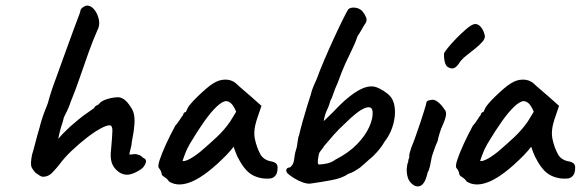

<svg xmlns="http://www.w3.org/2000/svg" viewBox="-20 -679 2090 691"><path d="M138 -43Q131 -42 123 -47Q115 -52 108 -57Q98 -68 94.5 -75.5Q91 -83 91.5 -93.5Q92 -104 95 -121Q100 -137 107 -164.5Q114 -192 123 -222Q126 -235 131.5 -252Q137 -269 143 -284Q149 -299 152 -307Q159 -333 166.5 -355.5Q174 -378 185 -407Q196 -436 212 -482Q234 -542 245 -572.5Q256 -603 261.5 -616.5Q267 -630 269 -638Q269 -646 278 -652.5Q287 -659 295 -659Q309 -658 320.5 -643Q332 -628 336 -607.5Q340 -587 330 -569Q314 -533 297.5 -486.5Q281 -440 265.5 -395Q250 -350 235 -314Q234 -310 229.5 -298.5Q225 -287 221 -279Q217 -271 213.5 -264Q210 -257 210 -257Q209 -252 206 -241Q203 -230 199 -219Q197 -212 194 -200Q191 -188 190 -179Q195 -186 206 -197.5Q217 -209 231 -222Q247 -236 262 -248.5Q277 -261 289 -269Q300 -277 309.5 -283.5Q319 -290 319 -290Q320 -294 323 -296.5Q326 -299 329 -300Q332 -301 335.5 -304Q339 -307 342 -311Q348 -316 358.5 -320Q369 -324 381.5 -326.5Q394 -329 404 -329Q416 -329 427 -321Q438 -313 449 -296Q460 -282 463 -262.5Q466 -243 462 -216Q462 -208 458 -188.5Q454 -169 453 -156L445 -123H455Q465 -126 474.5 -123Q484 -120 484 -120Q489 -117 493 -113Q497 -109 501 -108Q509 -102 503 -89Q497 -76 486 -69Q462 -53 443 -50.5Q424 -48 406 -61Q388 -75 382 -94Q376 -113 380 -144Q384 -188 384.5 -208Q385 -228 374 -228Q363 -228 341 -216Q319 -204 292 -183Q265 -162 238.5 -137Q212 -112 193 -86Q181 -71 168 -57.5Q155 -44 138 -43Z M588 -26Q584 -34 573 -41Q562 -48 562 -52Q562 -56 559 -63Q556 -70 552 -74Q547 -80 554.5 -103Q562 -126 577 -159Q592 -192 611 -227Q619 -235 627 -248Q635 -261 639 -265Q639 -269 642 -272.5Q645 -276 649 -276L655 -289Q656 -293 666 -305Q676 -317 691 -331.5Q706 -346 721 -359Q736 -372 746 -378Q767 -392 789.5 -392.5Q812 -393 828 -380Q831 -377 840.5 -368.5Q850 -360 862 -350Q874 -340 884 -331L921 -298L904 -248Q891 -208 897.5 -178Q904 -148 916 -126Q921 -115 932 -107.5Q943 -100 957 -98Q965 -97 972 -92Q979 -87 979 -76Q979 -57 972 -48Q965 -39 955 -37Q922 -33 892.5 -47Q863 -61 839 -107Q835 -113 828.5 -129.5Q822 -146 821 -151Q817 -146 809 -136.5Q801 -127 795 -121Q724 -49 673 -26.5Q622 -4 588 -26ZM637 -100Q642 -97 659 -105Q676 -113 701 -133Q735 -162 761 -186.5Q787 -211 808 -241L830 -277Q820 -300 811 -307.5Q802 -315 794 -315Q781 -315 760.5 -296Q740 -277 715.5 -242.5Q691 -208 663 -161Q651 -140 644 -120Q637 -100 637 -100Z M1102 -19Q1089 -16 1071.5 -22Q1054 -28 1038 -38Q1022 -48 1015 -55Q1008 -63 1011 -69.5Q1014 -76 1021 -76Q1025 -76 1031.5 -84.5Q1038 -93 1040 -116Q1042 -130 1045.5 -140.5Q1049 -151 1049 -155Q1050 -158 1051.5 -171.5Q1053 -185 1057 -195Q1061 -213 1069 -241.5Q1077 -270 1085.5 -297.5Q1094 -325 1099 -340Q1101 -351 1108 -368Q1115 -385 1120 -395Q1130 -423 1147 -463Q1164 -503 1182.5 -543Q1201 -583 1215 -611Q1229 -639 1233 -645Q1241 -653 1257 -651.5Q1273 -650 1284 -639Q1293 -628 1298 -615.5Q1303 -603 1291 -589Q1287 -582 1279.5 -569Q1272 -556 1267 -549Q1259 -525 1247.5 -502Q1236 -479 1223 -450.5Q1210 -422 1195 -380Q1186 -361 1180 -342.5Q1174 -324 1170 -319Q1164 -297 1156.5 -282Q1149 -267 1145 -243Q1145 -243 1155.5 -253Q1166 -263 1181 -278Q1220 -320 1254 -343.5Q1288 -367 1314 -368Q1328 -369 1344.5 -361Q1361 -353 1375 -341.5Q1389 -330 1394 -317Q1402 -299 1401.5 -273Q1401 -247 1391.5 -219.5Q1382 -192 1364 -169Q1353 -150 1337.5 -132.5Q1322 -115 1311 -107Q1301 -98 1291.5 -89.5Q1282 -81 1276 -76Q1263 -67 1255 -62.5Q1247 -58 1233 -53Q1212 -38 1175 -31Q1138 -24 1102 -19ZM1128 -87Q1135 -87 1153.5 -90Q1172 -93 1188 -105Q1235 -129 1265 -160Q1295 -191 1309 -222.5Q1323 -254 1321 -277Q1319 -300 1293 -290Q1267 -280 1220 -233Q1198 -213 1181 -193.5Q1164 -174 1147 -154Q1140 -143 1134 -136Q1128 -129 1127 -121Q1120 -87 1128 -87Z M1458 -22Q1450 -30 1446.5 -44.5Q1443 -59 1444 -73.5Q1445 -88 1449 -96Q1449 -104 1451.5 -108.5Q1454 -113 1453 -117Q1452 -121 1455 -131Q1458 -141 1461 -150Q1468 -166 1476.5 -190.5Q1485 -215 1493.5 -240Q1502 -265 1507.5 -283.5Q1513 -302 1514 -306Q1514 -318 1530 -319Q1542 -323 1555.5 -312.5Q1569 -302 1579 -286Q1587 -278 1585 -264Q1583 -250 1572 -226Q1568 -218 1562.5 -200.5Q1557 -183 1555 -171Q1551 -163 1545.5 -148.5Q1540 -134 1536 -121Q1534 -116 1532 -104Q1530 -92 1527 -79Q1524 -66 1519 -58Q1510 -17 1492.5 -10Q1475 -3 1458 -22ZM1591 -438Q1583 -444 1580 -459Q1577 -474 1578 -486Q1579 -491 1591.5 -506.5Q1604 -522 1622 -540.5Q1640 -559 1657.5 -574Q1675 -589 1686 -592Q1699 -595 1710 -582.5Q1721 -570 1725 -550Q1726 -540 1716 -528.5Q1706 -517 1690.5 -504.5Q1675 -492 1659 -479.5Q1643 -467 1634 -454Q1624 -438 1614 -434Q1604 -430 1591 -438Z M1659 -26Q1655 -34 1644 -41Q1633 -48 1633 -52Q1633 -56 1630 -63Q1627 -70 1623 -74Q1618 -80 1625.5 -103Q1633 -126 1648 -159Q1663 -192 1682 -227Q1690 -235 1698 -248Q1706 -261 1710 -265Q1710 -269 1713 -272.5Q1716 -276 1720 -276L1726 -289Q1727 -293 1737 -305Q1747 -317 1762 -331.5Q1777 -346 1792 -359Q1807 -372 1817 -378Q1838 -392 1860.5 -392.5Q1883 -393 1899 -380Q1902 -377 1911.5 -368.5Q1921 -360 1933 -350Q1945 -340 1955 -331L1992 -298L1975 -248Q1962 -208 1968.5 -178Q1975 -148 1987 -126Q1992 -115 2003 -107.5Q2014 -100 2028 -98Q2036 -97 2043 -92Q2050 -87 2050 -76Q2050 -57 2043 -48Q2036 -39 2026 -37Q1993 -33 1963.5 -47Q1934 -61 1910 -107Q1906 -113 1899.5 -129.5Q1893 -146 1892 -151Q1888 -146 1880 -136.5Q1872 -127 1866 -121Q1795 -49 1744 -26.5Q1693 -4 1659 -26ZM1708 -100Q1713 -97 1730 -105Q1747 -113 1772 -133Q1806 -162 1832 -186.5Q1858 -211 1879 -241L1901 -277Q1891 -300 1882 -307.5Q1873 -315 1865 -315Q1852 -315 1831.5 -296Q1811 -277 1786.5 -242.5Q1762 -208 1734 -161Q1722 -140 1715 -120Q1708 -100 1708 -100Z"/></svg>

Font: Caveat SemiBold
Style: Regular
Weight: 600
Designer: Pablo Impallari
Foundry: Pablo Impallari
Version: Version 2.000